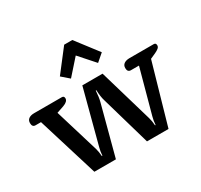

<svg xmlns="http://www.w3.org/2000/svg" viewBox="-159 -963 1219 1166"><g transform="rotate(-30 451.0 -380.0)"><path d="M444 -668 349 -561 297 -606 416 -760H473L591 -606L539 -561ZM189 0 59 -423H21Q-2 -423 -2 -451Q-2 -471 12 -481Q26 -491 50 -491H244Q260 -491 260 -474Q260 -452 224 -439L174 -422L267 -115Q274 -91 276 -60H280Q282 -91 289 -115L388 -491H530L640 -115Q647 -91 649 -60H653Q655 -91 662 -115L746 -423H690Q666 -423 666 -451Q666 -471 680.5 -481Q695 -491 719 -491H889Q904 -491 904 -474Q904 -463 894.5 -455Q885 -447 868 -439L830 -422L709 0H558L458 -347Q449 -376 447 -423H443Q440 -376 432 -347L340 0Z"/></g></svg>

Font: Maitree Semibold
Style: Regular
Weight: 600
Designer: CadsonDemak Team
Foundry: CadsonDemak
Version: Version 1.010